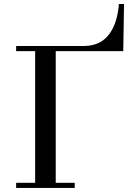

<svg xmlns="http://www.w3.org/2000/svg" viewBox="-20 -927 672 947"><path d="M59.6 0V-25.4H153.3V-674.8H59.6V-700.2H393.6Q489.3 -700.2 533.2 -781.2Q560.5 -831.5 566.4 -907.2H591.8L587.9 -674.8H254.9V-25.4H348.6V0Z"/></svg>

Font: Theano Didot
Style: Regular
Weight: 400
Designer: Alexey Kryukov
Version: Version 2.0